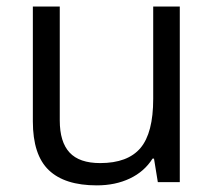

<svg xmlns="http://www.w3.org/2000/svg" viewBox="-20 -555 654 585"><path d="M162.1 -535.2V-188Q162.1 -122.6 191.9 -90.3Q221.7 -58.1 285.2 -58.1Q369.1 -58.1 408 -104Q446.8 -149.9 446.8 -253.9V-535.2H527.8V0H460.9L449.2 -71.8H444.8Q419.9 -32.2 375.7 -11.2Q331.5 9.8 274.9 9.8Q177.2 9.8 128.7 -36.6Q80.1 -83 80.1 -185.1V-535.2Z"/></svg>

Font: f01206874
Style: Regular
Weight: 400
Foundry: Ascender Corporation
Version: Version 1.10